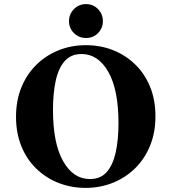

<svg xmlns="http://www.w3.org/2000/svg" viewBox="-20 -900 835 935"><path d="M398 -680Q469 -680 530 -656Q591 -632 638 -586.5Q685 -541 711 -477Q737 -413 737 -334Q737 -255 711 -191Q685 -127 638.5 -81Q592 -35 530 -10Q468 15 397 15Q327 15 265.5 -9Q204 -33 157 -78.5Q110 -124 84 -188Q58 -252 58 -331Q58 -410 84 -474Q110 -538 156.5 -584Q203 -630 265 -655Q327 -680 398 -680ZM418 -28Q470 -28 500 -62.5Q530 -97 543.5 -158Q557 -219 557 -300Q557 -463 507.5 -550Q458 -637 377 -637Q326 -637 295.5 -603Q265 -569 251.5 -507.5Q238 -446 238 -365Q238 -202 287.5 -115Q337 -28 418 -28ZM399 -715Q364 -715 340 -739Q316 -763 316 -797Q316 -831 340 -855.5Q364 -880 399 -880Q434 -880 457.5 -855.5Q481 -831 481 -797Q481 -763 457.5 -739Q434 -715 399 -715Z"/></svg>

Font: Bona Nova SC
Style: Bold
Weight: 700
Designer: Mateusz Machalski
Foundry: Capitalics
Version: Version 4.001; ttfautohint (v1.8.4.7-5d5b)